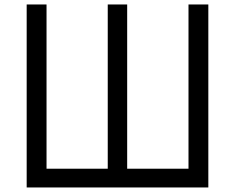

<svg xmlns="http://www.w3.org/2000/svg" viewBox="-20 -805 1040 850"><path d="M98.1 -785.2H186V-58.1H457V-785.2H543V-58.1H814.5V-785.2H902.3V24.9H98.1Z"/></svg>

Font: FORM UDPGothic
Style: Regular
Weight: 400
Foundry: Pronama LLC
Version: Version 1.05101